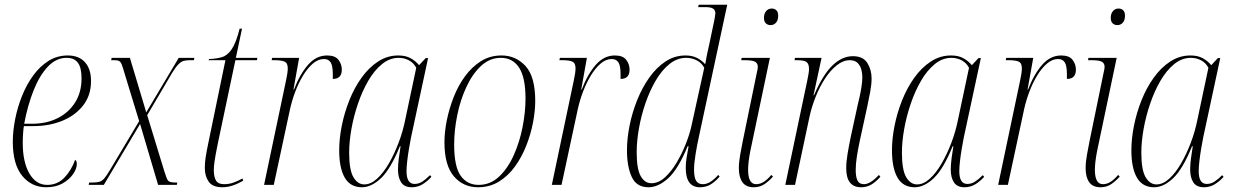

<svg xmlns="http://www.w3.org/2000/svg" viewBox="-20 -780 5204 810"><path d="M175 10Q113 10 73.5 -38.5Q34 -87 34 -182Q34 -227 44 -277.5Q54 -328 73 -375.5Q92 -423 120 -461.5Q148 -500 184.5 -523Q221 -546 266 -546Q313 -546 338.5 -517.5Q364 -489 364 -438Q364 -378 331 -335.5Q298 -293 243 -270.5Q188 -248 121 -248H81Q79 -241 77.5 -219Q76 -197 76 -177Q76 -96 104 -48Q132 0 179 0Q223 0 252.5 -31.5Q282 -63 297 -106Q300 -104 302 -100Q304 -96 304 -88Q304 -68 288 -45Q272 -22 243.5 -6Q215 10 175 10ZM116 -258Q176 -258 223 -281.5Q270 -305 297 -348Q324 -391 324 -449Q324 -495 308.5 -515.5Q293 -536 261 -536Q217 -536 182 -499Q147 -462 122 -399.5Q97 -337 82 -258Z M354 0 356 -10H370Q388 -10 399 -13Q410 -16 420 -27.5Q430 -39 444 -63L567 -269L505 -472Q498 -497 493.5 -508Q489 -519 482.5 -522.5Q476 -526 463 -526H449L451 -536H528L597 -306L734 -536H800L798 -526H781Q765 -526 754.5 -523Q744 -520 733 -509Q722 -498 707 -474L601 -294L674 -55Q683 -26 689 -18Q695 -10 720 -10H728L726 0H647L571 -257L418 0Z M918 10Q877 10 860.5 -13.5Q844 -37 844 -72Q844 -92 847.5 -116Q851 -140 862 -192L931 -526H860L862 -531Q893 -532 916.5 -539Q940 -546 958 -573Q976 -600 991 -659H1001L975 -536H1066L1064 -526H973L899 -175Q888 -121 885 -98.5Q882 -76 882 -63Q882 -33 891.5 -18Q901 -3 925 -3Q946 -3 964.5 -9.5Q983 -16 1003 -27L1006 -18Q959 10 918 10Z M1187 -442Q1194 -474 1194 -492Q1194 -514 1180.5 -520Q1167 -526 1140 -526H1126L1128 -536H1242L1218 -402H1220Q1245 -467 1279.5 -506.5Q1314 -546 1360 -546Q1394 -546 1408 -527.5Q1422 -509 1422 -486Q1422 -447 1384 -447Q1384 -457 1384 -467Q1384 -504 1374.5 -517.5Q1365 -531 1347 -531Q1322 -531 1299.5 -511.5Q1277 -492 1258 -460.5Q1239 -429 1225 -391.5Q1211 -354 1203 -317L1135 0H1094Z M1507 10Q1458 10 1434.5 -30.5Q1411 -71 1411 -146Q1411 -195 1422 -250Q1433 -305 1454 -357.5Q1475 -410 1505.5 -452.5Q1536 -495 1575 -520.5Q1614 -546 1660 -546Q1692 -546 1713 -534Q1734 -522 1748 -505L1776 -535H1786L1714 -200Q1710 -180 1705.5 -153.5Q1701 -127 1698 -101Q1695 -75 1695 -58Q1695 -4 1729 -4Q1746 -4 1761 -13.5Q1776 -23 1794 -41L1800 -34Q1783 -15 1762.5 -2.5Q1742 10 1717 10Q1686 10 1672.5 -10.5Q1659 -31 1659 -65Q1659 -86 1662.5 -112.5Q1666 -139 1670 -163H1667Q1628 -67 1587.5 -28.5Q1547 10 1507 10ZM1517 -2Q1544 -2 1570.5 -26Q1597 -50 1620 -89.5Q1643 -129 1661.5 -177.5Q1680 -226 1690 -277L1736 -494Q1725 -515 1705 -525.5Q1685 -536 1662 -536Q1624 -536 1591.5 -509.5Q1559 -483 1533.5 -439Q1508 -395 1490 -342Q1472 -289 1462.5 -235.5Q1453 -182 1453 -136Q1453 -63 1471 -32.5Q1489 -2 1517 -2Z M1997 10Q1934 10 1894.5 -36.5Q1855 -83 1855 -180Q1855 -223 1865 -272.5Q1875 -322 1894 -370.5Q1913 -419 1942 -458.5Q1971 -498 2009 -522Q2047 -546 2096 -546Q2156 -546 2197 -501.5Q2238 -457 2238 -354Q2238 -312 2228.5 -262.5Q2219 -213 2200 -165Q2181 -117 2152.5 -77.5Q2124 -38 2085 -14Q2046 10 1997 10ZM1999 0Q2048 0 2085 -34.5Q2122 -69 2147 -124.5Q2172 -180 2184.5 -243.5Q2197 -307 2197 -364Q2197 -453 2170 -494.5Q2143 -536 2093 -536Q2046 -536 2009.5 -502Q1973 -468 1947.5 -413Q1922 -358 1909 -294Q1896 -230 1896 -170Q1896 -77 1923.5 -38.5Q1951 0 1999 0Z M2401 -442Q2408 -474 2408 -492Q2408 -514 2394.5 -520Q2381 -526 2354 -526H2340L2342 -536H2456L2432 -402H2434Q2459 -467 2493.5 -506.5Q2528 -546 2574 -546Q2608 -546 2622 -527.5Q2636 -509 2636 -486Q2636 -447 2598 -447Q2598 -457 2598 -467Q2598 -504 2588.5 -517.5Q2579 -531 2561 -531Q2536 -531 2513.5 -511.5Q2491 -492 2472 -460.5Q2453 -429 2439 -391.5Q2425 -354 2417 -317L2349 0H2308Z M2716 10Q2665 10 2645 -34Q2625 -78 2625 -145Q2625 -195 2636 -250Q2647 -305 2668 -357.5Q2689 -410 2719 -452.5Q2749 -495 2787.5 -520.5Q2826 -546 2872 -546Q2900 -546 2920 -536Q2940 -526 2955 -509Q2959 -531 2963.5 -554Q2968 -577 2972 -592L2994 -697Q2995 -705 2996.5 -712Q2998 -719 2998 -724Q2998 -737 2988.5 -743.5Q2979 -750 2956 -750H2925L2928 -760H3048L2928 -201Q2921 -170 2914.5 -130Q2908 -90 2908 -65Q2908 -31 2917 -17Q2926 -3 2945 -3Q2962 -3 2978 -13.5Q2994 -24 3010 -42L3016 -35Q2999 -15 2979 -2.5Q2959 10 2933 10Q2873 10 2873 -72Q2873 -92 2876.5 -114.5Q2880 -137 2885 -163H2881Q2841 -66 2799 -28Q2757 10 2716 10ZM2728 -7Q2758 -7 2785 -31.5Q2812 -56 2834.5 -94Q2857 -132 2873 -172.5Q2889 -213 2896 -244L2951 -494Q2940 -515 2919 -525.5Q2898 -536 2875 -536Q2837 -536 2804.5 -510Q2772 -484 2746.5 -440.5Q2721 -397 2703 -344.5Q2685 -292 2675.5 -238Q2666 -184 2666 -138Q2666 -67 2683 -37Q2700 -7 2728 -7Z M3231 -674Q3219 -674 3211 -681.5Q3203 -689 3203 -705Q3203 -722 3212 -733Q3221 -744 3236 -744Q3248 -744 3255.5 -736.5Q3263 -729 3263 -714Q3263 -694 3253.5 -684Q3244 -674 3231 -674ZM3160 10Q3127 10 3112 -11.5Q3097 -33 3097 -70Q3097 -95 3102.5 -126.5Q3108 -158 3114 -187L3173 -474Q3177 -489 3177 -498Q3177 -513 3165.5 -519.5Q3154 -526 3122 -526H3107L3109 -536H3228L3145 -141Q3140 -115 3138 -95.5Q3136 -76 3136 -64Q3136 -3 3170 -3Q3187 -3 3202.5 -13Q3218 -23 3234 -42L3241 -35Q3223 -15 3204 -2.5Q3185 10 3160 10Z M3613 10Q3550 10 3550 -70Q3550 -97 3555.5 -130Q3561 -163 3569 -202L3599 -340Q3602 -351 3606.5 -371.5Q3611 -392 3614.5 -414.5Q3618 -437 3618 -455Q3618 -469 3614 -485.5Q3610 -502 3598.5 -514Q3587 -526 3565 -526Q3537 -526 3510 -504.5Q3483 -483 3460.5 -448.5Q3438 -414 3421 -371.5Q3404 -329 3395 -287L3334 0H3293L3386 -442Q3389 -457 3391 -468.5Q3393 -480 3393 -489Q3393 -510 3383 -518Q3373 -526 3344 -526H3332L3334 -536H3446L3412 -378H3414Q3452 -466 3492.5 -504.5Q3533 -543 3578 -543Q3621 -543 3639 -514.5Q3657 -486 3657 -449Q3657 -424 3651 -391.5Q3645 -359 3638 -327L3607 -185Q3600 -152 3595 -120.5Q3590 -89 3590 -62Q3590 -34 3597.5 -18.5Q3605 -3 3625 -3Q3637 -3 3652 -11.5Q3667 -20 3688 -42L3694 -34Q3672 -10 3653.5 0Q3635 10 3613 10Z M3839 10Q3790 10 3766.5 -30.5Q3743 -71 3743 -146Q3743 -195 3754 -250Q3765 -305 3786 -357.5Q3807 -410 3837.5 -452.5Q3868 -495 3907 -520.5Q3946 -546 3992 -546Q4024 -546 4045 -534Q4066 -522 4080 -505L4108 -535H4118L4046 -200Q4042 -180 4037.5 -153.5Q4033 -127 4030 -101Q4027 -75 4027 -58Q4027 -4 4061 -4Q4078 -4 4093 -13.5Q4108 -23 4126 -41L4132 -34Q4115 -15 4094.5 -2.5Q4074 10 4049 10Q4018 10 4004.5 -10.5Q3991 -31 3991 -65Q3991 -86 3994.5 -112.5Q3998 -139 4002 -163H3999Q3960 -67 3919.5 -28.5Q3879 10 3839 10ZM3849 -2Q3876 -2 3902.5 -26Q3929 -50 3952 -89.5Q3975 -129 3993.5 -177.5Q4012 -226 4022 -277L4068 -494Q4057 -515 4037 -525.5Q4017 -536 3994 -536Q3956 -536 3923.5 -509.5Q3891 -483 3865.5 -439Q3840 -395 3822 -342Q3804 -289 3794.5 -235.5Q3785 -182 3785 -136Q3785 -63 3803 -32.5Q3821 -2 3849 -2Z M4284 -442Q4291 -474 4291 -492Q4291 -514 4277.5 -520Q4264 -526 4237 -526H4223L4225 -536H4339L4315 -402H4317Q4342 -467 4376.5 -506.5Q4411 -546 4457 -546Q4491 -546 4505 -527.5Q4519 -509 4519 -486Q4519 -447 4481 -447Q4481 -457 4481 -467Q4481 -504 4471.5 -517.5Q4462 -531 4444 -531Q4419 -531 4396.5 -511.5Q4374 -492 4355 -460.5Q4336 -429 4322 -391.5Q4308 -354 4300 -317L4232 0H4191Z M4694 -674Q4682 -674 4674 -681.5Q4666 -689 4666 -705Q4666 -722 4675 -733Q4684 -744 4699 -744Q4711 -744 4718.5 -736.5Q4726 -729 4726 -714Q4726 -694 4716.5 -684Q4707 -674 4694 -674ZM4623 10Q4590 10 4575 -11.5Q4560 -33 4560 -70Q4560 -95 4565.5 -126.5Q4571 -158 4577 -187L4636 -474Q4640 -489 4640 -498Q4640 -513 4628.5 -519.5Q4617 -526 4585 -526H4570L4572 -536H4691L4608 -141Q4603 -115 4601 -95.5Q4599 -76 4599 -64Q4599 -3 4633 -3Q4650 -3 4665.5 -13Q4681 -23 4697 -42L4704 -35Q4686 -15 4667 -2.5Q4648 10 4623 10Z M4849 10Q4800 10 4776.5 -30.5Q4753 -71 4753 -146Q4753 -195 4764 -250Q4775 -305 4796 -357.5Q4817 -410 4847.5 -452.5Q4878 -495 4917 -520.5Q4956 -546 5002 -546Q5034 -546 5055 -534Q5076 -522 5090 -505L5118 -535H5128L5056 -200Q5052 -180 5047.5 -153.5Q5043 -127 5040 -101Q5037 -75 5037 -58Q5037 -4 5071 -4Q5088 -4 5103 -13.5Q5118 -23 5136 -41L5142 -34Q5125 -15 5104.5 -2.5Q5084 10 5059 10Q5028 10 5014.5 -10.5Q5001 -31 5001 -65Q5001 -86 5004.5 -112.5Q5008 -139 5012 -163H5009Q4970 -67 4929.5 -28.5Q4889 10 4849 10ZM4859 -2Q4886 -2 4912.5 -26Q4939 -50 4962 -89.5Q4985 -129 5003.5 -177.5Q5022 -226 5032 -277L5078 -494Q5067 -515 5047 -525.5Q5027 -536 5004 -536Q4966 -536 4933.5 -509.5Q4901 -483 4875.5 -439Q4850 -395 4832 -342Q4814 -289 4804.5 -235.5Q4795 -182 4795 -136Q4795 -63 4813 -32.5Q4831 -2 4859 -2Z"/></svg>

Font: Noto Serif Display Condensed ExtraLight
Style: Italic
Weight: 200
Width: 3
Italic angle: -12°
Designer: Monotype Design Team
Foundry: Monotype Imaging Inc.
Version: Version 2.009